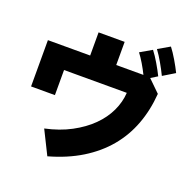

<svg xmlns="http://www.w3.org/2000/svg" viewBox="-165 -1025 1270 1294"><g transform="rotate(20 470.0 -378.0)"><path d="M842 -868Q866 -837 892 -793Q918 -749 936 -712L852 -661Q843 -680 831.5 -701.5Q820 -723 808 -744Q796 -765 783.5 -784.5Q771 -804 759 -820ZM538 -625H733Q716 -660 694.5 -696Q673 -732 653 -758L736 -806Q760 -775 786 -731Q812 -687 830 -650L783 -621L868 -538Q859 -418 820.5 -315.5Q782 -213 713 -130.5Q644 -48 544 13.5Q444 75 312 112L228 -57Q331 -79 411.5 -122Q492 -165 548 -220.5Q604 -276 634.5 -341Q665 -406 669 -473H219V-293H48V-625H351V-791H538Z"/></g></svg>

Font: OA Gothic ExtraBold
Style: Regular
Weight: 800
Designer: Choi Chi-young, Lee Jaesang, Lee Juhyun, Han Dohee
Foundry: DDUNGSANG CORP.
Version: Version 1.000;Build 20210203